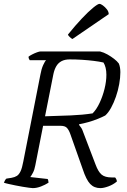

<svg xmlns="http://www.w3.org/2000/svg" viewBox="-27 -969 656 989"><path d="M142 0Q137 0 122.5 -2Q108 -4 89.5 -7Q71 -10 52 -14Q33 -18 17 -21.5Q1 -25 -7 -28Q-5 -33 -1.5 -39.5Q2 -46 6 -49L32 -53Q49 -56 60 -63Q71 -70 79 -87Q87 -104 93 -137L181 -584Q186 -613 195.5 -634Q205 -655 211 -659H126Q123 -663 121.5 -667.5Q120 -672 120 -677Q126 -682 138.5 -688.5Q151 -695 163.5 -699.5Q176 -704 182 -704H488Q508 -699 526.5 -688.5Q545 -678 560.5 -666Q576 -654 585 -642Q589 -633 591 -621Q593 -609 593 -597Q593 -569 587 -535.5Q581 -502 570 -470.5Q559 -439 545 -413.5Q531 -388 515 -374Q500 -366 476.5 -356.5Q453 -347 428 -340Q403 -333 381 -329L380 -326Q388 -316 392.5 -309Q397 -302 402 -287L465 -122Q479 -84 496.5 -69.5Q514 -55 548 -55H566Q571 -49 573 -43.5Q575 -38 575 -34Q556 -18 531.5 -9Q507 0 490 0Q458 0 437.5 -21.5Q417 -43 399 -98L335 -279Q328 -299 318 -310Q308 -321 285 -321H195L155 -118Q151 -95 142.5 -79Q134 -63 129 -57L218 -47Q220 -46 221.5 -39Q223 -32 223 -28Q206 -17 184 -8.5Q162 0 142 0ZM205 -370Q277 -372 337.5 -374.5Q398 -377 450 -385Q470 -405 486 -439Q502 -473 511.5 -511.5Q521 -550 521 -584Q521 -604 517 -620Q513 -636 506 -647Q484 -652 455.5 -655.5Q427 -659 395.5 -661Q364 -663 332 -663Q307 -663 290 -654Q273 -645 263 -628Q253 -611 248 -587ZM346 -768Q340 -771 332 -778.5Q324 -786 323 -791Q361 -838 394.5 -873.5Q428 -909 452.5 -929Q477 -949 485 -949Q492 -949 503 -941Q514 -933 523.5 -921Q533 -909 533 -896Z"/></svg>

Font: Texturina 12pt Thin
Style: Italic
Weight: 250
Italic angle: -11°
Designer: Guillermo Torres Carreño
Foundry: Omnibus-Type
Version: Version 1.002